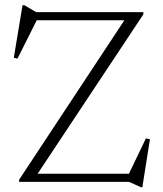

<svg xmlns="http://www.w3.org/2000/svg" viewBox="-20 -718 642 758"><path d="M546 -670V-661.5L128.5 -32H489L556 -171.5L572 -168.5L542 21H536L489.5 0H55.5V-8.5L471 -638H125L49 -486.5L34.5 -490L69 -697.5H76L123 -670Z"/></svg>

Font: Newsreader Text Light
Style: Regular
Weight: 300
Designer: Hugues Gentile
Foundry: Production Type
Version: Version 1.002